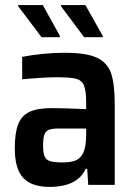

<svg xmlns="http://www.w3.org/2000/svg" viewBox="-20 -725 534 753"><path d="M38 -143Q38 -203 51 -237Q64 -271 95 -286Q126 -301 182 -301Q228 -301 318 -297V-320Q318 -370 309 -390.5Q300 -411 277 -416.5Q254 -422 199 -422Q175 -422 136 -419.5Q97 -417 67 -414V-502Q150 -518 235 -518Q319 -518 360.5 -498.5Q402 -479 416 -436.5Q430 -394 430 -315V0H326L322 -63H316Q284 8 174 8Q104 8 71 -27.5Q38 -63 38 -143ZM301 -116Q318 -139 318 -201V-221H212Q185 -221 172 -216Q159 -211 154 -197Q149 -183 149 -153Q149 -125 155 -111.5Q161 -98 176.5 -93Q192 -88 226 -88Q254 -88 272 -94Q290 -100 301 -116ZM143 -579 51 -701V-705H148L215 -584V-579ZM310 -579 219 -701V-705H315L383 -584V-579Z"/></svg>

Font: Saira Semi Condensed Medium
Style: Regular
Weight: 500
Width: 4
Designer: Hector Gatti with collaboration of the Omnibus-Type team
Foundry: Omnibus-Type
Version: Version 1.001; ttfautohint (v1.8)